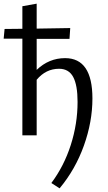

<svg xmlns="http://www.w3.org/2000/svg" viewBox="-41 -738 588 1047"><path d="M314 -421Q463 -421 463 -201Q463 -74 416.5 56Q370 186 284 289L239 260Q308 168 345 52.5Q382 -63 382 -182Q382 -274 358 -318.5Q334 -363 281 -363Q209 -363 159 -303V0H81V-527H-21L-16 -580L81 -581V-704L159 -718V-582L342 -585L338 -526H159V-357Q226 -421 314 -421Z"/></svg>

Font: EauTest Medium
Style: Italic
Weight: 500
Italic angle: -12°
Designer: Christian Thalmann (Catharsis Fonts)
Version: Version 0.001;PS 000.001;hotconv 1.0.88;makeotf.lib2.5.64775